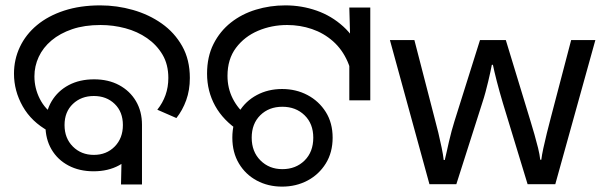

<svg xmlns="http://www.w3.org/2000/svg" viewBox="-20 -686 2245 714"><path d="M328 -49Q275 -49 234.5 -70.5Q194 -92 171.5 -130.5Q149 -169 149 -220Q149 -271 172 -309.5Q195 -348 235.5 -369.5Q276 -391 330 -391Q383 -391 423 -369.5Q463 -348 485.5 -310Q508 -272 508 -222Q508 -171 485.5 -132Q463 -93 422.5 -71Q382 -49 328 -49ZM329 -110Q376 -110 406.5 -141Q437 -172 437 -221Q437 -270 406.5 -299.5Q376 -329 329 -329Q282 -329 251 -299.5Q220 -270 220 -221Q220 -172 251 -141Q282 -110 329 -110ZM161 -198Q97 -233 64.5 -290.5Q32 -348 32 -412Q32 -465 54 -511.5Q76 -558 117.5 -592.5Q159 -627 218.5 -646.5Q278 -666 353 -666Q415 -666 474.5 -649Q534 -632 581.5 -598.5Q629 -565 657.5 -514.5Q686 -464 686 -396Q686 -351 672.5 -313.5Q659 -276 636 -247L565 -278Q585 -303 595.5 -332.5Q606 -362 606 -396Q606 -446 584.5 -482.5Q563 -519 527 -544Q491 -569 446 -581Q401 -593 354 -593Q294 -593 248.5 -577.5Q203 -562 171.5 -535.5Q140 -509 124 -474.5Q108 -440 108 -402Q108 -358 128 -318.5Q148 -279 185 -256L161 -198ZM434 -187 508 -222V0H430Z M871 -198Q810 -238 780 -292.5Q750 -347 750 -412Q750 -475 774 -522.5Q798 -570 838.5 -602Q879 -634 931.5 -650Q984 -666 1041 -666Q1102 -666 1157.5 -646.5Q1213 -627 1256.5 -587.5Q1300 -548 1325 -488.5Q1350 -429 1350 -348H1293Q1293 -410 1273 -456Q1253 -502 1218.5 -532.5Q1184 -563 1140 -578Q1096 -593 1048 -593Q990 -593 939.5 -571.5Q889 -550 857.5 -508Q826 -466 826 -404Q826 -358 845.5 -319.5Q865 -281 899 -254L871 -198ZM1279 -475 1283 -513 1279 -658H1357V-313H1279ZM1029 8Q977 8 935 -14.5Q893 -37 868.5 -78Q844 -119 844 -174Q844 -229 868.5 -269.5Q893 -310 935 -332.5Q977 -355 1029 -355Q1081 -355 1123.5 -332.5Q1166 -310 1191.5 -269.5Q1217 -229 1217 -174Q1217 -119 1191.5 -78Q1166 -37 1123.5 -14.5Q1081 8 1029 8ZM1030 -57Q1080 -57 1112.5 -89Q1145 -121 1145 -174Q1145 -226 1112.5 -257.5Q1080 -289 1030 -289Q980 -289 948 -257.5Q916 -226 916 -174Q916 -122 948.5 -89.5Q981 -57 1030 -57Z M1850 -303Q1844 -324 1838 -344.5Q1832 -365 1827.5 -383.5Q1823 -402 1819 -418Q1815 -434 1813 -445H1809Q1807 -434 1803.5 -418Q1800 -402 1795.5 -383Q1791 -364 1785.5 -343.5Q1780 -323 1773 -302L1677 -1H1577L1430 -537H1521L1595 -251Q1603 -222 1610 -192.5Q1617 -163 1622.5 -136.5Q1628 -110 1630 -91H1634Q1637 -103 1641 -121Q1645 -139 1649.5 -159Q1654 -179 1659.5 -199Q1665 -219 1670 -235L1765 -537H1861L1953 -235Q1960 -212 1967.5 -186Q1975 -160 1981 -135.5Q1987 -111 1989 -92H1993Q1995 -109 2000.5 -134.5Q2006 -160 2013.5 -190.5Q2021 -221 2029 -251L2104 -537H2194L2045 -1H1942Z"/></svg>

Font: oriya25
Style: Book
Weight: 400
Designer: Jelle Bosma - Monotype Design Team
Foundry: Monotype Imaging Inc.
Version: Version 2.003